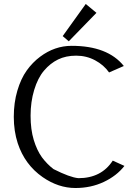

<svg xmlns="http://www.w3.org/2000/svg" viewBox="-20 -942 690 972"><path d="M49.8 0ZM414.1 -921.9 468.3 -877 328.1 -732.9 297.4 -759.3ZM609.9 -102.1Q570.8 -51.8 505.6 -21Q440.4 9.8 361.8 9.8Q275.4 9.8 195.8 -45.4Q105.5 -108.4 69.8 -216.8Q49.8 -278.3 49.8 -350.3Q49.8 -422.4 67.9 -483.2Q85.9 -543.9 115.2 -585Q144.5 -626 183.1 -654.8Q256.8 -710 342.8 -710Q524.9 -710 606.9 -607.9L532.2 -575.2Q505.4 -613.3 461.4 -636.7Q417.5 -660.2 365.5 -660.2Q313.5 -660.2 273.9 -640.9Q234.4 -621.6 202.9 -584.5Q171.4 -547.4 153.1 -486.8Q134.8 -426.3 134.8 -356.4Q134.8 -286.6 150.9 -233.4Q167 -180.7 192.4 -145.5Q218.8 -110.4 251 -85.9Q334 -43.9 377 -40Q493.2 -40 550.8 -128.9Z"/></svg>

Font: Pfennig
Style: Medium
Weight: 500
Version: Version 20120410 ; ttfautohint (v0.8)